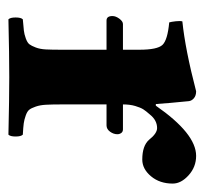

<svg xmlns="http://www.w3.org/2000/svg" viewBox="-35 -449 486 456"><g transform="rotate(90 208.0 -221.0)"><path d="M228 -270H287.1Q293 -270 295.9 -265.9Q298.8 -261.7 298.8 -256.8Q298.8 -247.6 292.7 -239.3Q286.6 -231 277.8 -231H228V-122.1Q228 -100.6 228.8 -86.9Q229.5 -73.2 233.2 -62.7Q236.8 -52.2 240.7 -47.4Q244.6 -42.5 254.4 -39.1Q264.2 -35.6 272.9 -34.4Q281.7 -33.2 299.8 -32.2Q304.2 -27.8 304.2 -15.1Q304.2 -2.4 299.8 2Q213.9 0 163.1 0Q109.9 0 25.9 2Q21.5 -2.4 21.5 -15.1Q21.5 -27.8 25.9 -32.2Q44.4 -33.7 52.7 -34.7Q61 -35.6 71.3 -39.3Q81.5 -43 85.2 -47.9Q88.9 -52.7 92.8 -63Q96.7 -73.2 97.4 -86.9Q98.1 -100.6 98.1 -122.1V-231H28.8Q18.1 -231 18.1 -245.1Q18.1 -252.9 24.4 -261.5Q30.8 -270 37.1 -270H98.1V-309.1Q98.1 -351.6 86.7 -363.8Q75.2 -376 33.2 -379.9Q31.7 -384.8 30.5 -395.5Q29.3 -406.2 30.8 -411.1Q97.7 -418 196.8 -443.8Q207 -443.8 213.1 -438.7Q219.2 -433.6 220.2 -426.8Q225.1 -377.9 227.1 -348.1H231Q297.4 -443.8 350.1 -443.8Q376.5 -443.8 396.2 -426Q416 -408.2 416 -388.2Q416 -357.4 398.7 -336.7Q381.3 -315.9 358.9 -315.9Q326.2 -315.9 312 -332Q296.9 -351.1 284.2 -351.1Q265.6 -351.1 252 -334Q243.7 -324.7 239.5 -318.1Q235.4 -311.5 231.7 -299.1Q228 -286.6 228 -270Z"/></g></svg>

Font: Common Serif
Style: Bold
Weight: 700
Designer: Philipp H. Poll, Khaled Hosny
Foundry: Stefan Peev, Context Ltd.
Version: Version 1.026